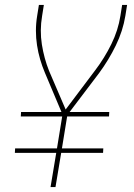

<svg xmlns="http://www.w3.org/2000/svg" viewBox="-20 -755 540 775"><path d="M184 0 207 -138H40L41 -156H210L231 -285H64L65 -303H228L161 -462Q150 -488 142 -515.5Q134 -543 129.5 -572Q125 -601 125 -631Q125 -661 130 -691L137 -735H157L150 -691Q140 -632 149 -575.5Q158 -519 178 -469L245 -313L364 -471Q402 -521 429.5 -577Q457 -633 466 -691L473 -735H493L486 -691Q476 -630 447.5 -571.5Q419 -513 380 -460L261 -303H421L420 -285H251L230 -156H397L396 -138H227L204 0Z"/></svg>

Font: Iosevka Term Curly Th Obl
Style: Regular
Weight: 100
Italic angle: -9°
Designer: Belleve Invis
Foundry: Belleve Invis
Version: Version 32.3.0